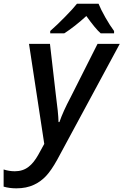

<svg xmlns="http://www.w3.org/2000/svg" viewBox="-106 -778 668 1038"><path d="M-86.4 231V138.2Q-56.2 147.9 -25.9 147.9Q17.6 147.9 48.3 124Q76.7 102.5 101.6 57.6L133.3 0L50.8 -541H164.1L195.3 -270.5Q209.5 -165 210.4 -118.2H215.3Q234.9 -175.3 275.9 -252.4L421.4 -541H541.5L203.1 85.9Q171.4 143.1 143.1 173.3Q114.7 203.6 78.1 220.7Q37.1 240.2 -17.6 240.2Q-54.7 240.2 -86.4 231ZM310.1 -757.8H426.8Q439 -727.1 463.9 -683.3Q488.8 -639.6 510.7 -610.4V-597.7H438.5Q411.1 -621.1 360.8 -691.4Q331.5 -664.6 299.6 -639.4Q267.6 -614.3 241.2 -597.7H165.5V-610.4Q201.2 -641.6 245.1 -686.3Q289.1 -731 310.1 -757.8Z"/></svg>

Font: Viking Open Sans Light
Style: Bold Italic
Weight: 600
Italic angle: -12°
Foundry: Ascender Corporation
Version: Version 2.000